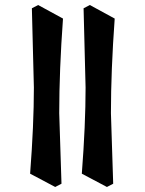

<svg xmlns="http://www.w3.org/2000/svg" viewBox="-20 -647 576 765"><path d="M216 -196 225 85 200 98 100 45Q115 -150 115 -298L107 -614L132 -627L231 -573Q216 -366 216 -196ZM422 -196 431 85 406 98 306 45Q321 -150 321 -298L313 -614L338 -627L437 -573Q422 -366 422 -196Z"/></svg>

Font: Sahitya
Style: Bold
Weight: 700
Designer: Juan Pablo del Peral
Foundry: Juan Pablo del Peral (http://www.huertatipografica.com)
Version: Version 1.001;PS 001.000;hotconv 1.0.70;makeotf.lib2.5.58329